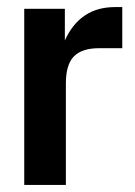

<svg xmlns="http://www.w3.org/2000/svg" viewBox="-20 -525 384 545"><path d="M48.8 0V-500H164.1V-410.2Q207 -504.9 306.2 -504.9H327.1V-388.2H261.2Q212.9 -388.2 189.9 -365Q167 -341.8 167 -288.1V0Z"/></svg>

Font: TASA Orbiter Display SemiBold
Style: Regular
Weight: 600
Designer: Weizhong Zhang
Version: Version 1.000;Glyphs 3.1.2 (3151)